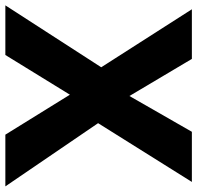

<svg xmlns="http://www.w3.org/2000/svg" viewBox="-30 -724 754 735"><g transform="rotate(90 347.5 -357.0)"><path d="M694 0H496L343 -247L191 0H1L238 -367L16 -714H206L348 -475L485 -714H677L452 -355Z"/></g></svg>

Font: Noto Sans Thaana ExtraBold
Style: Regular
Weight: 800
Designer: David Williams
Foundry: Google Inc.
Version: Version 3.001; ttfautohint (v1.8.4.7-5d5b)